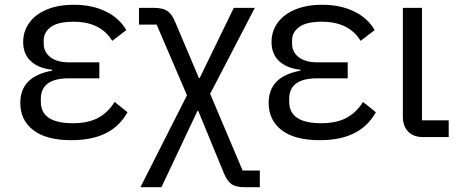

<svg xmlns="http://www.w3.org/2000/svg" viewBox="-20 -574 1926 804"><path d="M514 -104Q481 -45 423 -16Q365 13 279 13Q174 13 119.5 -29Q65 -71 65 -143Q65 -254 198 -278V-282Q141 -288 109 -318Q77 -348 77 -398Q77 -443 102.5 -478.5Q128 -514 176 -534Q224 -554 289 -554Q366 -554 423 -526Q480 -498 509 -448L450 -403Q401 -483 288 -483Q223 -483 193 -461Q163 -439 163 -405V-392Q163 -356 191 -334.5Q219 -313 268 -313H396V-246H268Q151 -246 151 -160V-148Q151 -58 285 -58Q347 -58 389 -79.5Q431 -101 460 -147Z M625 -541Q662 -541 681 -528Q700 -515 714 -481L813 -247H816L959 -541H1047L860 -181L996 140H1068V210H1005Q968 210 949.5 197Q931 184 917 150L810 -110H807L656 210H568L763 -175L636 -471H562V-541Z M1554 -104Q1521 -45 1463 -16Q1405 13 1319 13Q1214 13 1159.5 -29Q1105 -71 1105 -143Q1105 -254 1238 -278V-282Q1181 -288 1149 -318Q1117 -348 1117 -398Q1117 -443 1142.5 -478.5Q1168 -514 1216 -534Q1264 -554 1329 -554Q1406 -554 1463 -526Q1520 -498 1549 -448L1490 -403Q1441 -483 1328 -483Q1263 -483 1233 -461Q1203 -439 1203 -405V-392Q1203 -356 1231 -334.5Q1259 -313 1308 -313H1436V-246H1308Q1191 -246 1191 -160V-148Q1191 -58 1325 -58Q1387 -58 1429 -79.5Q1471 -101 1500 -147Z M1752 0Q1711 0 1689 -23Q1667 -46 1667 -86V-541H1747V-70H1859V0Z"/></svg>

Font: IBM Plex Sans SC
Style: Regular
Weight: 400
Designer: Mike Abbink; Paul van der Laan; Pieter van Rosmalen; Eunyou Noh; Wujin Sim; Chorong Kim; Dohee Lee; Yejin We; Jinhee Kim
Foundry: Sandoll Inc.
Version: Version 1.000